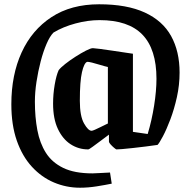

<svg xmlns="http://www.w3.org/2000/svg" viewBox="-20 -688 892 897"><path d="M443 -668Q573 -668 656.5 -629.5Q740 -591 779.5 -519.5Q819 -448 819 -349Q819 -291 806.5 -234.5Q794 -178 776 -130.5Q758 -83 741 -51Q724 -19 716 -11Q691 -7 660.5 -3.5Q630 0 601 3.5Q572 7 551 8.5Q530 10 524 10Q522 10 513 2.5Q504 -5 496.5 -13.5Q489 -22 489 -26V-59Q473 -47 451.5 -31Q430 -15 413 -2.5Q396 10 392 10Q347 10 310 -14Q273 -38 250.5 -85.5Q228 -133 228 -204Q228 -248 235.5 -292Q243 -336 254 -360Q263 -372 284.5 -389Q306 -406 332.5 -423Q359 -440 381.5 -451.5Q404 -463 414 -463Q420 -463 447 -459.5Q474 -456 507 -451Q540 -446 567 -442Q594 -438 601 -437V-72L670 -62Q689 -125 700 -194.5Q711 -264 711 -320Q711 -458 645.5 -526Q580 -594 445 -594Q391 -594 333 -578.5Q275 -563 230 -536Q213 -519 197.5 -483Q182 -447 170 -401Q158 -355 150.5 -306Q143 -257 143 -213Q143 -141 154.5 -80Q166 -19 194.5 26Q223 71 275.5 96.5Q328 122 412 122Q419 122 445.5 120.5Q472 119 494 118L502 170Q473 176 432.5 182.5Q392 189 354 189Q290 189 232 164.5Q174 140 129 91Q84 42 58.5 -31Q33 -104 33 -201Q33 -338 81 -443Q129 -548 220.5 -608Q312 -668 443 -668ZM387 -399Q373 -394 363 -351Q353 -308 353 -217Q353 -146 372.5 -111.5Q392 -77 408 -77Q412 -77 423.5 -82Q435 -87 449 -94Q463 -101 473.5 -106Q484 -111 484 -111V-375Q470 -378 449 -384.5Q428 -391 410 -395.5Q392 -400 387 -399Z"/></svg>

Font: Grenze Gotisch SemiBold
Style: Regular
Weight: 600
Designer: Renata Polastri
Foundry: Omnibus-Type
Version: Version 1.001